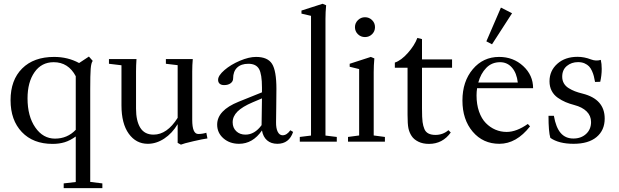

<svg xmlns="http://www.w3.org/2000/svg" viewBox="-20 -746 3258 1011"><path d="M315.4 244.6V219.7L378.9 212.4V-27.3Q349.1 -5.9 320.6 2.9Q292 11.7 256.8 11.7Q154.3 11.7 95 -50.8Q35.6 -113.3 35.6 -218.3Q35.6 -324.7 96.7 -385.5Q157.7 -446.3 265.1 -446.3Q337.4 -446.3 396.5 -414.1L448.2 -448.2L468.3 -425.3Q460 -415.5 457.5 -383.3Q455.1 -351.1 455.1 -278.3V211.9L519 219.7V244.6ZM269.5 -16.1Q334.5 -16.1 378.9 -62.5V-344.7Q339.8 -418.5 262.7 -418.5Q198.7 -418.5 161.9 -366Q125 -313.5 125 -228Q125 -133.8 165.8 -75Q206.5 -16.1 269.5 -16.1Z M758.3 11.2Q696.3 11.2 658 -42Q619.6 -95.2 619.6 -191.4V-402.3L553.7 -410.2V-435.1H698.7Q696.3 -400.9 696.3 -370.1V-173.8Q696.3 -109.4 718.8 -73.2Q741.2 -37.1 788.6 -37.1Q859.9 -37.1 915.5 -125.5V-402.8L853.5 -410.2V-435.1H995.1Q992.2 -402.3 992.2 -370.1V-114.7Q992.2 -40.5 1023.9 -40.5Q1045.4 -40.5 1066.4 -46.9L1072.3 -17.1Q1049.3 -14.2 997.6 -2.2Q945.8 9.8 932.6 15.6L915.5 6.3V-92.3Q886.7 -43.9 845 -16.4Q803.2 11.2 758.3 11.2Z M1238.8 11.2Q1189.5 11.2 1156.5 -17.6Q1123.5 -46.4 1123.5 -89.8Q1123.5 -165 1236.8 -210.4L1359.4 -259.8V-285.2Q1359.4 -356 1343.8 -383.1Q1328.1 -410.2 1287.6 -410.2Q1249.5 -410.2 1228.5 -389.9Q1207.5 -369.6 1207.5 -332.5Q1207.5 -317.4 1194.3 -307.6Q1181.2 -297.9 1160.2 -297.9Q1145 -297.9 1136.7 -305.2Q1128.4 -312.5 1128.4 -325.7Q1128.4 -348.1 1161.9 -377Q1195.3 -405.8 1242.9 -426Q1290.5 -446.3 1328.1 -446.3Q1389.2 -446.3 1412.4 -409.9Q1435.5 -373.5 1435.5 -277.8Q1435.5 -244.1 1434.6 -183.1Q1433.6 -122.1 1433.6 -103Q1433.1 -70.3 1442.4 -52Q1451.7 -33.7 1468.3 -33.7Q1490.2 -33.7 1508.8 -60.1L1523.4 -51.3Q1502.4 11.2 1440.4 11.2Q1407.2 11.2 1386.2 -7.1Q1365.2 -25.4 1359.4 -59.1Q1311 11.2 1238.8 11.2ZM1205.1 -102.1Q1205.1 -73.2 1223.9 -55.2Q1242.7 -37.1 1272.5 -37.1Q1320.8 -37.1 1357.4 -86.9V-87.4Q1357.9 -110.8 1358.4 -157.7Q1358.9 -204.6 1359.4 -228L1311 -207.5Q1255.9 -184.1 1230.5 -158.7Q1205.1 -133.3 1205.1 -102.1Z M1558.6 0V-24.9L1617.7 -32.2V-662.6L1567.4 -674.3V-690.4L1678.7 -726.1L1697.3 -718.3Q1693.8 -681.6 1693.8 -646.5V-32.2L1753.4 -24.9V0Z M1849.1 -603Q1849.1 -624.5 1864.7 -639.9Q1880.4 -655.3 1901.9 -655.3Q1923.8 -655.3 1939.2 -640.1Q1954.6 -625 1954.6 -603Q1954.6 -581.1 1939.2 -565.9Q1923.8 -550.8 1901.9 -550.8Q1879.9 -550.8 1864.5 -565.9Q1849.1 -581.1 1849.1 -603ZM1812.5 0V-24.9L1871.1 -32.7V-382.3L1821.3 -394.5V-410.2L1932.6 -446.3L1951.2 -438.5Q1947.8 -400.9 1947.8 -366.2V-32.7L2006.8 -24.9V0Z M2238.8 11.7Q2206.5 11.7 2182.9 0Q2159.2 -11.7 2147.5 -29.8Q2135.3 -48.3 2130.6 -70.6Q2126 -92.8 2126 -141.6V-389.2H2059.1V-416.5Q2092.8 -427.7 2127.9 -467.5Q2163.1 -507.3 2177.7 -546.4L2202.1 -540V-433.1H2360.4V-389.2H2202.1V-175.3Q2202.1 -124.5 2205.1 -103.5Q2208 -82.5 2214.8 -66.4Q2227.5 -35.6 2272.9 -35.6Q2312 -35.6 2341.3 -60.5L2353.5 -48.3Q2310.5 11.7 2238.8 11.7Z M2570.8 -512.7 2541 -528.3 2617.7 -706.1 2676.3 -676.3ZM2609.4 11.2Q2523.4 11.2 2469.2 -52.5Q2415 -116.2 2415 -216.8Q2415 -316.9 2469.5 -381.6Q2523.9 -446.3 2608.4 -446.3Q2682.6 -446.3 2734.9 -398.2Q2787.1 -350.1 2787.1 -281.7H2492.2Q2489.3 -262.7 2489.3 -243.7Q2489.3 -196.3 2502.4 -158.7Q2515.6 -121.1 2538.1 -98.1Q2560.5 -75.2 2588.6 -63.2Q2616.7 -51.3 2647.9 -51.3Q2699.7 -51.3 2759.3 -93.3L2771 -80.6Q2699.2 11.2 2609.4 11.2ZM2613.3 -418.5Q2569.3 -418.5 2540.3 -388.4Q2511.2 -358.4 2498.5 -311.5H2706.5Q2700.7 -361.8 2675.8 -390.1Q2650.9 -418.5 2613.3 -418.5Z M2877.9 -20Q2868.2 -52.2 2868.2 -136.2H2896.5Q2907.2 -74.7 2932.4 -45.7Q2957.5 -16.6 2999 -16.6Q3040 -16.6 3066.2 -40.8Q3092.3 -64.9 3092.3 -103.5Q3092.3 -136.2 3069.1 -159.2Q3045.9 -182.1 3004.4 -192.9Q2978.5 -199.7 2958.3 -208.3Q2938 -216.8 2917.2 -231.2Q2896.5 -245.6 2885 -267.6Q2873.5 -289.6 2873.5 -317.9Q2873.5 -373.5 2914.6 -410.2Q2955.6 -446.8 3021 -446.8Q3056.6 -446.8 3091.8 -433.1Q3118.7 -422.9 3143.6 -430.7Q3148.4 -410.6 3148.4 -383.3Q3148.4 -349.1 3140.6 -315.4L3113.3 -314.5Q3109.9 -333 3106.9 -345Q3104 -356.9 3097.2 -372.3Q3090.3 -387.7 3081.5 -396.7Q3072.8 -405.8 3058.1 -412.4Q3043.5 -418.9 3023.9 -418.9Q2989.3 -418.9 2964.8 -398.7Q2940.4 -378.4 2940.4 -342.3Q2940.4 -322.8 2949 -307.6Q2957.5 -292.5 2973.9 -282.2Q2990.2 -272 3007.3 -265.4Q3024.4 -258.8 3048.3 -252.9Q3164.1 -223.6 3164.1 -121.6Q3164.1 -60.1 3121.3 -24.4Q3078.6 11.2 3000.5 11.2Q2922.4 11.2 2877.9 -20Z"/></svg>

Font: Elstob
Style: Regular
Weight: 400
Designer: Peter S. Baker
Version: Version 1.015